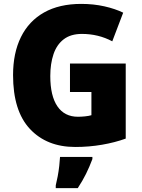

<svg xmlns="http://www.w3.org/2000/svg" viewBox="-20 -744 726 985"><path d="M339 -418H625V-33Q570 -13 503.5 -1.5Q437 10 366 10Q220 10 133.5 -82.5Q47 -175 47 -359Q47 -472 87.5 -554Q128 -636 206 -680Q284 -724 397 -724Q460 -724 515.5 -711.5Q571 -699 612 -679L556 -532Q485 -570 400 -570Q343 -570 307 -542.5Q271 -515 254.5 -466Q238 -417 238 -354Q238 -252 274.5 -198.5Q311 -145 380 -145Q396 -145 416 -147Q436 -149 449 -153V-272H339ZM454 72Q439 112 421.5 147.5Q404 183 379 221H266V207Q271 187 276 160.5Q281 134 284 107Q287 80 288 61H454Z"/></svg>

Font: Noto Sans Lao UI SemCond Blk
Style: Regular
Weight: 900
Width: 4
Designer: Monotype Design Team
Foundry: Monotype Imaging Inc.
Version: Version 2.000; ttfautohint (v1.8.4.7-5d5b)